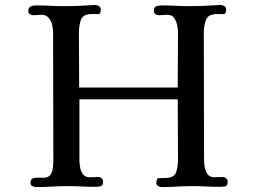

<svg xmlns="http://www.w3.org/2000/svg" viewBox="-20 -757 1040 781"><path d="M906 -18Q906 -1 896.5 1Q887 3 873 3Q845 3 817.5 1.5Q790 0 762 0Q731 0 700.5 2Q670 4 639 4Q631 4 623.5 0Q616 -4 616 -13Q616 -32 626.5 -32.5Q637 -33 651 -33Q687 -33 695.5 -54.5Q704 -76 704 -107Q704 -169 703.5 -230.5Q703 -292 703 -353H303V-106Q303 -92 306 -75.5Q309 -59 318 -47.5Q327 -36 345 -36Q353 -36 361.5 -36.5Q370 -37 379 -37Q387 -37 393 -32Q399 -27 399 -18Q399 -2 389.5 0.5Q380 3 366 3Q338 3 310.5 1.5Q283 0 255 0Q223 0 191 2Q159 4 127 4Q119 4 111.5 0Q104 -4 104 -13Q104 -27 113 -31Q122 -35 134.5 -34.5Q147 -34 156 -34Q177 -34 185.5 -46.5Q194 -59 195.5 -77Q197 -95 197 -109Q197 -238 196.5 -366.5Q196 -495 196 -624Q196 -640 192 -656.5Q188 -673 177.5 -685Q167 -697 148 -697Q140 -697 132.5 -696Q125 -695 117 -695Q109 -695 102 -699Q95 -703 95 -712Q95 -726 104 -730.5Q113 -735 126 -735Q155 -735 184.5 -733.5Q214 -732 244 -732Q271 -732 298 -733Q325 -734 352 -736Q356 -736 359 -736.5Q362 -737 366 -737Q374 -737 382 -732.5Q390 -728 390 -718Q390 -699 378.5 -699.5Q367 -700 355 -700Q318 -700 309.5 -677Q301 -654 301 -624Q301 -569 301.5 -513Q302 -457 302 -401H703Q703 -457 703.5 -513Q704 -569 704 -624Q704 -638 700.5 -655Q697 -672 688 -684.5Q679 -697 661 -697Q652 -697 644 -696Q636 -695 628 -695Q620 -695 613 -699Q606 -703 606 -712Q606 -727 615 -731Q624 -735 637 -735Q666 -735 694 -733.5Q722 -732 751 -732Q778 -732 806 -733Q834 -734 861 -736Q865 -736 868.5 -736.5Q872 -737 876 -737Q884 -737 892 -732.5Q900 -728 900 -718Q900 -699 888 -699.5Q876 -700 864 -700Q827 -700 818 -676.5Q809 -653 809 -622Q809 -493 809.5 -364Q810 -235 810 -106Q810 -92 813 -75.5Q816 -59 825 -47.5Q834 -36 852 -36Q860 -36 868.5 -36.5Q877 -37 886 -37Q894 -37 900 -31.5Q906 -26 906 -18Z"/></svg>

Font: Kaisei HarunoUmi Medium
Style: Regular
Weight: 500
Designer: Font-Kai, 金井和夫
Foundry: KAZUO KANAI
Version: Version 5.003